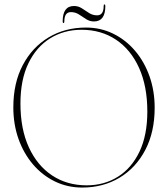

<svg xmlns="http://www.w3.org/2000/svg" viewBox="-20 -834 756 864"><path d="M367 -710Q433 -710 489.2 -682.5Q545.5 -655 587.5 -605.8Q629.5 -556.5 652.8 -490.8Q676 -425 676 -349Q676 -240 633.8 -159.2Q591.5 -78.5 517.8 -34.2Q444 10 350 10Q283.5 10 227 -17.5Q170.5 -45 128.5 -94.2Q86.5 -143.5 63.2 -209Q40 -274.5 40 -351Q40 -460.5 82.5 -541Q125 -621.5 198.8 -665.8Q272.5 -710 367 -710ZM643 -332Q643 -446 605.8 -528.5Q568.5 -611 501.8 -655.5Q435 -700 347 -700Q268 -700 205.8 -661.5Q143.5 -623 107.8 -549Q72 -475 72 -368Q72 -253.5 109.8 -171.2Q147.5 -89 214.5 -44.5Q281.5 0 370 0Q448.5 0 510.2 -38.5Q572 -77 607.5 -151.2Q643 -225.5 643 -332ZM403 -737.5Q383.5 -737.5 367.5 -748Q351.5 -758.5 335.2 -769Q319 -779.5 299 -779.5Q269.5 -779.5 269.5 -737.5Q269.5 -730.5 266 -730.5Q262 -730.5 262 -737.5Q262 -807 313 -807Q332.5 -807 348.5 -796.5Q364.5 -786 380.8 -775.5Q397 -765 417 -765Q446.5 -765 446.5 -807Q446.5 -814 450 -814Q454 -814 454 -807Q454 -737.5 403 -737.5Z"/></svg>

Font: Fraunces 144pt Thin
Style: Regular
Weight: 100
Version: Version 1.000;[f99f86859]